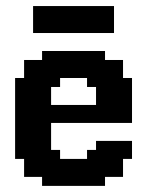

<svg xmlns="http://www.w3.org/2000/svg" viewBox="-20 -608 481 628"><path d="M147.1 -441.2H176.5V-411.8H147.1ZM176.5 -441.2H205.9V-411.8H176.5ZM117.6 -441.2H147.1V-411.8H117.6ZM205.9 -441.2H235.3V-411.8H205.9ZM235.3 -441.2H264.7V-411.8H235.3ZM264.7 -441.2H294.1V-411.8H264.7ZM294.1 -441.2H323.5V-411.8H294.1ZM323.5 -411.8H352.9V-382.4H323.5ZM294.1 -411.8H323.5V-382.4H294.1ZM294.1 -382.4H323.5V-352.9H294.1ZM352.9 -411.8H382.4V-382.4H352.9ZM352.9 -382.4H382.4V-352.9H352.9ZM323.5 -382.4H352.9V-352.9H323.5ZM294.1 -352.9H323.5V-323.5H294.1ZM264.7 -352.9H294.1V-323.5H264.7ZM323.5 -352.9H352.9V-323.5H323.5ZM352.9 -352.9H382.4V-323.5H352.9ZM382.4 -352.9H411.8V-323.5H382.4ZM382.4 -323.5H411.8V-294.1H382.4ZM382.4 -147.1H411.8V-117.6H382.4ZM382.4 -117.6H411.8V-88.2H382.4ZM352.9 -117.6H382.4V-88.2H352.9ZM352.9 -88.2H382.4V-58.8H352.9ZM352.9 -58.8H382.4V-29.4H352.9ZM323.5 -58.8H352.9V-29.4H323.5ZM294.1 -58.8H323.5V-29.4H294.1ZM264.7 -88.2H294.1V-58.8H264.7ZM264.7 -117.6H294.1V-88.2H264.7ZM294.1 -117.6H323.5V-88.2H294.1ZM294.1 -88.2H323.5V-58.8H294.1ZM323.5 -88.2H352.9V-58.8H323.5ZM323.5 -117.6H352.9V-88.2H323.5ZM323.5 -147.1H352.9V-117.6H323.5ZM294.1 -147.1H323.5V-117.6H294.1ZM294.1 -323.5H323.5V-294.1H294.1ZM323.5 -323.5H352.9V-294.1H323.5ZM352.9 -147.1H382.4V-117.6H352.9ZM352.9 -323.5H382.4V-294.1H352.9ZM264.7 -58.8H294.1V-29.4H264.7ZM264.7 -29.4H294.1V0H264.7ZM294.1 -29.4H323.5V0H294.1ZM235.3 -29.4H264.7V0H235.3ZM205.9 -29.4H235.3V0H205.9ZM176.5 -29.4H205.9V0H176.5ZM147.1 -29.4H176.5V0H147.1ZM117.6 -29.4H147.1V0H117.6ZM117.6 -58.8H147.1V-29.4H117.6ZM88.2 -58.8H117.6V-29.4H88.2ZM58.8 -58.8H88.2V-29.4H58.8ZM58.8 -88.2H88.2V-58.8H58.8ZM29.4 -117.6H58.8V-88.2H29.4ZM58.8 -117.6H88.2V-88.2H58.8ZM29.4 -147.1H58.8V-117.6H29.4ZM29.4 -176.5H58.8V-147.1H29.4ZM29.4 -205.9H58.8V-176.5H29.4ZM29.4 -235.3H58.8V-205.9H29.4ZM29.4 -264.7H58.8V-235.3H29.4ZM29.4 -294.1H58.8V-264.7H29.4ZM58.8 -294.1H88.2V-264.7H58.8ZM58.8 -323.5H88.2V-294.1H58.8ZM29.4 -323.5H58.8V-294.1H29.4ZM29.4 -352.9H58.8V-323.5H29.4ZM58.8 -352.9H88.2V-323.5H58.8ZM58.8 -382.4H88.2V-352.9H58.8ZM58.8 -411.8H88.2V-382.4H58.8ZM88.2 -411.8H117.6V-382.4H88.2ZM117.6 -411.8H147.1V-382.4H117.6ZM147.1 -411.8H176.5V-382.4H147.1ZM147.1 -382.4H176.5V-352.9H147.1ZM147.1 -352.9H176.5V-323.5H147.1ZM117.6 -352.9H147.1V-323.5H117.6ZM88.2 -352.9H117.6V-323.5H88.2ZM117.6 -323.5H147.1V-294.1H117.6ZM117.6 -294.1H147.1V-264.7H117.6ZM117.6 -264.7H147.1V-235.3H117.6ZM117.6 -235.3H147.1V-205.9H117.6ZM117.6 -205.9H147.1V-176.5H117.6ZM117.6 -176.5H147.1V-147.1H117.6ZM117.6 -147.1H147.1V-117.6H117.6ZM117.6 -117.6H147.1V-88.2H117.6ZM147.1 -117.6H176.5V-88.2H147.1ZM147.1 -88.2H176.5V-58.8H147.1ZM176.5 -88.2H205.9V-58.8H176.5ZM205.9 -88.2H235.3V-58.8H205.9ZM235.3 -88.2H264.7V-58.8H235.3ZM235.3 -58.8H264.7V-29.4H235.3ZM205.9 -58.8H235.3V-29.4H205.9ZM176.5 -58.8H205.9V-29.4H176.5ZM147.1 -58.8H176.5V-29.4H147.1ZM117.6 -88.2H147.1V-58.8H117.6ZM88.2 -88.2H117.6V-58.8H88.2ZM88.2 -117.6H117.6V-88.2H88.2ZM88.2 -147.1H117.6V-117.6H88.2ZM88.2 -176.5H117.6V-147.1H88.2ZM58.8 -176.5H88.2V-147.1H58.8ZM58.8 -147.1H88.2V-117.6H58.8ZM58.8 -205.9H88.2V-176.5H58.8ZM58.8 -235.3H88.2V-205.9H58.8ZM58.8 -264.7H88.2V-235.3H58.8ZM88.2 -264.7H117.6V-235.3H88.2ZM88.2 -235.3H117.6V-205.9H88.2ZM88.2 -205.9H117.6V-176.5H88.2ZM88.2 -294.1H117.6V-264.7H88.2ZM88.2 -323.5H117.6V-294.1H88.2ZM88.2 -382.4H117.6V-352.9H88.2ZM117.6 -382.4H147.1V-352.9H117.6ZM176.5 -411.8H205.9V-382.4H176.5ZM205.9 -411.8H235.3V-382.4H205.9ZM235.3 -411.8H264.7V-382.4H235.3ZM264.7 -411.8H294.1V-382.4H264.7ZM264.7 -382.4H294.1V-352.9H264.7ZM235.3 -382.4H264.7V-352.9H235.3ZM205.9 -382.4H235.3V-352.9H205.9ZM176.5 -382.4H205.9V-352.9H176.5ZM382.4 -294.1H411.8V-264.7H382.4ZM352.9 -294.1H382.4V-264.7H352.9ZM323.5 -294.1H352.9V-264.7H323.5ZM294.1 -294.1H323.5V-264.7H294.1ZM382.4 -264.7H411.8V-235.3H382.4ZM352.9 -264.7H382.4V-235.3H352.9ZM323.5 -264.7H352.9V-235.3H323.5ZM294.1 -264.7H323.5V-235.3H294.1ZM264.7 -264.7H294.1V-235.3H264.7ZM235.3 -264.7H264.7V-235.3H235.3ZM205.9 -264.7H235.3V-235.3H205.9ZM176.5 -264.7H205.9V-235.3H176.5ZM147.1 -264.7H176.5V-235.3H147.1ZM147.1 -235.3H176.5V-205.9H147.1ZM176.5 -235.3H205.9V-205.9H176.5ZM205.9 -235.3H235.3V-205.9H205.9ZM235.3 -235.3H264.7V-205.9H235.3ZM264.7 -235.3H294.1V-205.9H264.7ZM294.1 -235.3H323.5V-205.9H294.1ZM323.5 -235.3H352.9V-205.9H323.5ZM352.9 -235.3H382.4V-205.9H352.9ZM382.4 -235.3H411.8V-205.9H382.4ZM235.3 -558.8H264.7V-529.4H235.3ZM205.9 -529.4H235.3V-500H205.9ZM205.9 -588.2H235.3V-558.8H205.9ZM176.5 -558.8H205.9V-529.4H176.5ZM205.9 -558.8H235.3V-529.4H205.9ZM235.3 -588.2H264.7V-558.8H235.3ZM176.5 -588.2H205.9V-558.8H176.5ZM176.5 -529.4H205.9V-500H176.5ZM235.3 -529.4H264.7V-500H235.3ZM264.7 -588.2H294.1V-558.8H264.7ZM294.1 -588.2H323.5V-558.8H294.1ZM294.1 -558.8H323.5V-529.4H294.1ZM294.1 -529.4H323.5V-500H294.1ZM264.7 -529.4H294.1V-500H264.7ZM264.7 -558.8H294.1V-529.4H264.7ZM323.5 -588.2H352.9V-558.8H323.5ZM323.5 -558.8H352.9V-529.4H323.5ZM323.5 -529.4H352.9V-500H323.5ZM147.1 -588.2H176.5V-558.8H147.1ZM147.1 -558.8H176.5V-529.4H147.1ZM147.1 -529.4H176.5V-500H147.1ZM117.6 -529.4H147.1V-500H117.6ZM117.6 -558.8H147.1V-529.4H117.6ZM117.6 -588.2H147.1V-558.8H117.6ZM88.2 -588.2H117.6V-558.8H88.2ZM88.2 -558.8H117.6V-529.4H88.2ZM88.2 -529.4H117.6V-500H88.2Z"/></svg>

Font: Jersey 20
Style: Regular
Weight: 400
Designer: Sarah Cadigan-Fried
Version: Version 1.000; ttfautohint (v1.8.4.7-5d5b)